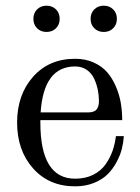

<svg xmlns="http://www.w3.org/2000/svg" viewBox="-20 -657 499 685"><path d="M112.3 -556.2Q99.1 -569.3 99.1 -589.8Q99.1 -610.4 112.3 -623.5Q125.5 -636.7 146 -636.7Q166.5 -636.7 179.7 -623.5Q192.9 -610.4 192.9 -589.8Q192.9 -569.3 179.7 -556.2Q166.5 -543 146 -543Q125.5 -543 112.3 -556.2ZM316.4 -556.2Q303.2 -569.3 303.2 -589.8Q303.2 -610.4 316.4 -623.5Q329.6 -636.7 350.1 -636.7Q370.6 -636.7 383.8 -623.5Q397 -610.4 397 -589.8Q397 -569.3 383.8 -556.2Q370.6 -543 350.1 -543Q329.6 -543 316.4 -556.2ZM248 -447.3Q285.2 -447.3 314.7 -433.8Q344.2 -420.4 362.8 -398.7Q381.3 -377 393.8 -347.7Q406.2 -318.4 411.1 -288.8Q416 -259.3 416 -228.5H124V-219.7Q124 -19.5 248 -19.5Q284.7 -19.5 312.5 -33.4Q340.3 -47.4 356.7 -70.8Q373 -94.2 381.6 -118.9Q390.1 -143.6 393.6 -171.4H421.9Q420.4 -148.9 414.8 -126.2Q409.2 -103.5 396 -78.9Q382.8 -54.2 364 -35.4Q345.2 -16.6 315.2 -4.4Q285.2 7.8 248 7.8Q154.8 7.8 97.9 -56.4Q41 -120.6 41 -219.7Q41 -318.8 97.9 -383.1Q154.8 -447.3 248 -447.3ZM125 -255.9H293.5Q316.4 -255.9 324.7 -266.6Q333 -277.3 333 -296.4Q333 -316.4 329.1 -335.9Q325.2 -355.5 316.4 -375.2Q307.6 -395 290 -407.5Q272.5 -419.9 248 -419.9Q135.7 -419.9 125 -255.9Z"/></svg>

Font: Theano Modern
Style: Regular
Weight: 400
Designer: Alexey Kryukov
Version: Version 2.00